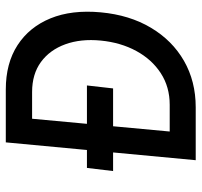

<svg xmlns="http://www.w3.org/2000/svg" viewBox="-36 -642 679 646"><g transform="rotate(-90 303.0 -319.5)"><path d="M60.5 -366H338L328 -278H50ZM146.5 -639H324.5Q412.5 -639 473.5 -599.5Q534.5 -560 563.8 -488.5Q593 -417 584 -319.5Q575 -222.5 532.2 -150.8Q489.5 -79 420.8 -39.5Q352 0 264.5 0H86.5ZM226 -550.5 183 -87.5H273Q333 -87.5 379.2 -117.5Q425.5 -147.5 454 -200Q482.5 -252.5 489 -319.5Q495.5 -386.5 476.5 -438.8Q457.5 -491 416.8 -520.8Q376 -550.5 316 -550.5Z"/></g></svg>

Font: Karla Medium
Style: Italic
Weight: 500
Italic angle: -8°
Designer: Jonathan Pinhorn
Version: Version 2.001